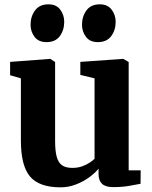

<svg xmlns="http://www.w3.org/2000/svg" viewBox="-20 -832 684 864"><path d="M489 10Q454.5 10 439 -5Q423.5 -20 423.5 -48.5V-73Q407.5 -53 380.5 -33.5Q353.5 -14 320.5 -1.5Q287.5 11 253 11Q156 11 115 -37.8Q74 -86.5 74 -200V-479.5L25.5 -493.5V-553.5L205 -567H206.5L228 -553V-198Q228 -153 235.2 -126.5Q242.5 -100 259.2 -88.2Q276 -76.5 305.5 -76.5Q330 -76.5 349.5 -83.5Q369 -90.5 383 -99.8Q397 -109 405.5 -117.5V-479.5L341.5 -495V-553.5L532 -567H535L559 -553V-65.5H613L612.5 -5Q594.5 -1.5 562.5 4.2Q530.5 10 489 10ZM188.5 -642.5Q153.5 -642.5 135.5 -666.2Q117.5 -690 117.5 -720.5Q117.5 -758 137.8 -785.2Q158 -812.5 197.5 -812.5H198.5Q233.5 -812.5 251.2 -788.5Q269 -764.5 269 -734Q269 -696.5 249.2 -669.5Q229.5 -642.5 189.5 -642.5ZM419.5 -642.5Q384.5 -642.5 366.8 -666.2Q349 -690 349 -720.5Q349 -758 369 -785.2Q389 -812.5 428.5 -812.5H429.5Q464.5 -812.5 482.5 -788.5Q500.5 -764.5 500.5 -734Q500.5 -696.5 480.5 -669.5Q460.5 -642.5 420.5 -642.5Z"/></svg>

Font: Merriweather 20pt ExtraBold
Style: Regular
Weight: 800
Version: Version 2.100